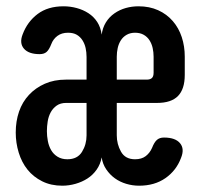

<svg xmlns="http://www.w3.org/2000/svg" viewBox="-20 -580 640 610"><path d="M255 -327V-399Q255 -414 252 -427.5Q249 -441 242 -452Q235 -463 224 -469.5Q213 -476 196 -476Q176 -476 162.5 -466Q149 -456 143 -440Q136 -422 128 -415Q120 -408 106 -408Q71 -408 56 -425.5Q41 -443 52 -471Q67 -511 99.5 -535.5Q132 -560 182 -560Q203 -560 223.5 -554.5Q244 -549 261 -538Q278 -527 289 -510Q300 -493 303 -470Q306 -492 316.5 -509Q327 -526 343.5 -537.5Q360 -549 379.5 -554.5Q399 -560 420 -560Q455 -560 482.5 -547.5Q510 -535 529 -513Q548 -491 557.5 -462Q567 -433 567 -400V-342Q567 -297 545.5 -275Q524 -253 479 -253H351V-150Q351 -122 364.5 -98Q378 -74 409 -74Q430 -74 443 -84Q456 -94 463 -110Q470 -128 478.5 -135.5Q487 -143 501 -143Q537 -143 552 -125Q567 -107 555 -78Q540 -38 505.5 -14Q471 10 422 10Q401 10 381 4Q361 -2 345 -13.5Q329 -25 317.5 -42Q306 -59 303 -80Q299 -58 287 -41Q275 -24 258 -13Q241 -2 220 4Q199 10 178 10Q142 10 114 -4Q86 -18 67.5 -41Q49 -64 39.5 -95Q30 -126 30 -159Q30 -195 40.5 -225.5Q51 -256 72 -278.5Q93 -301 122.5 -314Q152 -327 189 -327ZM255 -253H190Q172 -253 160 -244.5Q148 -236 141 -223Q134 -210 131.5 -194Q129 -178 129 -163Q129 -148 132 -132Q135 -116 142.5 -103Q150 -90 163 -82Q176 -74 194 -74Q226 -74 240.5 -97.5Q255 -121 255 -150ZM351 -327H446Q457 -327 462.5 -332Q468 -337 468 -349V-400Q468 -414 465 -427.5Q462 -441 455 -452Q448 -463 436.5 -469.5Q425 -476 409 -476Q394 -476 382.5 -469.5Q371 -463 364 -452Q357 -441 354 -427.5Q351 -414 351 -400Z"/></svg>

Font: Maple Mono SemiBold
Style: Regular
Weight: 600
Monospace: yes
Designer: subframe7536
Version: Version 7.000